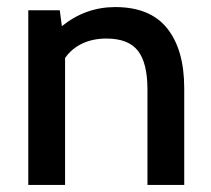

<svg xmlns="http://www.w3.org/2000/svg" viewBox="-20 -523 596 543"><path d="M501 -274V0H397V-270Q397 -345 370 -379.5Q343 -414 281 -414Q243 -414 213 -400Q183 -386 164 -359V0H60V-494H149L155 -449Q222 -503 306 -503Q405 -503 453 -442.5Q501 -382 501 -274Z"/></svg>

Font: Cabin Medium
Style: Regular
Weight: 500
Designer: Pablo Impallari
Foundry: Pablo Impallari. http://www.impallari.com Igino Marini. http://www.ikern.com
Version: Version 2.200